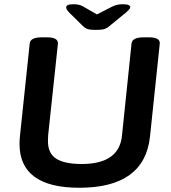

<svg xmlns="http://www.w3.org/2000/svg" viewBox="-20 -878 806 905"><path d="M354 7Q72 7 72 -200Q72 -209 72.5 -218Q73 -227 74 -236L120 -673Q123 -702 176 -702H202Q255 -702 253 -672L207 -241Q206 -229 206 -213Q206 -155 245 -130Q284 -105 365 -105Q542 -105 555 -239L600 -673Q603 -702 657 -702H682Q736 -702 733 -672L687 -234Q661 7 354 7ZM559 -858Q579 -858 586.5 -854Q594 -850 594 -845Q594 -840 589.5 -834.5Q585 -829 574 -819L498 -757Q485 -745 471.5 -741Q458 -737 431 -737Q404 -737 392 -741.5Q380 -746 368 -758L306 -819Q297 -829 294.5 -834Q292 -839 292 -843Q292 -849 298.5 -853.5Q305 -858 326 -858Q339 -858 349.5 -856Q360 -854 371 -848L437 -810L509 -847Q524 -854 535 -856Q546 -858 559 -858Z"/></svg>

Font: Asap Semi Expanded Semi Expanded SemiBold
Style: Italic
Weight: 600
Width: 6
Italic angle: -6°
Designer: Pablo Cosgaya
Foundry: Omnibus-Type
Version: Version 3.001; ttfautohint (v1.8.4.7-5d5b)